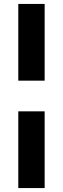

<svg xmlns="http://www.w3.org/2000/svg" viewBox="-20 -746 322 976"><path d="M73 -336H207V-726H73ZM73 210H207V-180H73Z"/></svg>

Font: Archivo Black
Style: Italic
Weight: 900
Italic angle: -10°
Designer: Hector Gatti
Foundry: Omnibus-Type
Version: Version 2.001